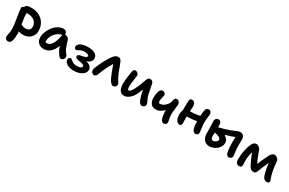

<svg xmlns="http://www.w3.org/2000/svg" viewBox="163 -2004 5469 3638"><g transform="rotate(30 2897.0 -184.5)"><path d="M139.2 211.9Q111.8 211.9 91.3 191.9Q70.8 171.9 70.8 134.8Q70.8 114.3 81.8 67.6Q92.8 21 92.8 -29.8Q92.8 -108.4 67.4 -248.3Q42 -388.2 39.1 -455.1Q38.6 -478.5 50.3 -491.7Q62 -504.9 82 -504.9Q87.9 -536.6 119.9 -550.3Q151.9 -564 214.8 -564Q307.1 -564 381.8 -526.9Q456.5 -489.7 501.7 -416.5Q546.9 -343.3 546.9 -246.1Q546.9 -160.6 484.9 -99.9Q422.9 -39.1 323.2 -39.1Q272 -39.1 227.1 -57.1Q229 -21 229 -2.9Q229 44.4 225.3 80.1Q221.7 115.7 212.2 147.2Q202.6 178.7 184.3 195.3Q166 211.9 139.2 211.9ZM179.2 -418Q179.2 -333.5 205.1 -198.2Q222.2 -188 230.5 -183.6Q238.8 -179.2 259.8 -173.1Q280.8 -167 303.2 -167Q354 -167 382.6 -190.4Q411.1 -213.9 411.1 -264.2Q411.1 -314.5 381.6 -354Q352.1 -393.6 307.6 -413.3Q263.2 -433.1 213.9 -433.1Q209 -433.1 178.2 -428.2Q179.2 -425.3 179.2 -418Z M798.8 -2Q723.6 -2 678.2 -46.1Q632.8 -90.3 632.8 -163.1Q632.8 -225.1 658.7 -290.3Q684.6 -355.5 726.1 -407.2Q767.6 -459 824.5 -491.9Q881.3 -524.9 939 -524.9Q972.7 -524.9 994.1 -504.4Q1015.6 -483.9 1015.6 -448.2Q1015.6 -441.9 1014.6 -439.9Q1017.6 -440.9 1023.9 -440.9Q1057.1 -440.9 1081.1 -421.4Q1105 -401.9 1113.8 -370.1Q1128.4 -318.4 1135 -297.6Q1141.6 -276.9 1155.8 -240.7Q1169.9 -204.6 1187.3 -177.2Q1204.6 -149.9 1230 -120.1Q1241.2 -107.9 1242.4 -87.9Q1243.7 -67.9 1236.3 -49.6Q1229 -31.2 1213.1 -18.1Q1197.3 -4.9 1177.7 -4.9Q1147.9 -4.9 1131.8 -26.9Q1096.2 -72.8 1074.2 -112.5Q1052.2 -152.3 1035.6 -209Q1015.6 -153.3 988 -112.3Q960.4 -71.3 929.2 -47.9Q897.9 -24.4 865.5 -13.2Q833 -2 798.8 -2ZM761.7 -152.8Q761.7 -138.7 762.7 -132.8Q776.9 -127.9 800.8 -127.9Q857.9 -127.9 903.6 -197.5Q949.2 -267.1 968.8 -394Q970.2 -402.3 973.6 -411.1Q912.1 -398.9 863.3 -359.4Q814.5 -319.8 788.1 -265.4Q761.7 -210.9 761.7 -152.8Z M1495.1 69.8Q1442.4 69.8 1396 55.9Q1349.6 42 1319.1 13.7Q1288.6 -14.6 1288.6 -51.8Q1288.6 -80.1 1300.8 -94.5Q1313 -108.9 1333.5 -108.9Q1343.8 -108.9 1355 -101.6Q1366.2 -94.2 1378.4 -83.7Q1390.6 -73.2 1406 -62.5Q1421.4 -51.8 1446 -44.4Q1470.7 -37.1 1500.5 -37.1Q1550.8 -37.1 1580.6 -51.5Q1610.4 -65.9 1610.4 -90.8Q1610.4 -110.4 1581.3 -122.8Q1552.2 -135.3 1484.4 -145Q1441.9 -151.9 1425 -163.1Q1408.2 -174.3 1408.2 -196.8Q1408.2 -220.2 1426.5 -231.4Q1444.8 -242.7 1492.2 -250Q1545.4 -258.3 1569.8 -271.2Q1594.2 -284.2 1594.2 -304.2Q1594.2 -324.2 1568.4 -335.2Q1542.5 -346.2 1498.5 -346.2Q1468.3 -346.2 1440.7 -338.1Q1413.1 -330.1 1397 -320.1Q1380.9 -310.1 1365.2 -302Q1349.6 -293.9 1340.3 -293.9Q1321.3 -293.9 1309.3 -307.9Q1297.4 -321.8 1297.4 -340.8Q1297.4 -369.6 1315.4 -392.3Q1333.5 -415 1364.5 -428.7Q1395.5 -442.4 1433.3 -449.2Q1471.2 -456.1 1514.2 -456.1Q1615.7 -456.1 1669.9 -420.7Q1724.1 -385.3 1724.1 -327.1Q1724.1 -237.8 1611.3 -205.1Q1671.9 -194.3 1706.5 -162.8Q1741.2 -131.3 1741.2 -85.9Q1741.2 -19.5 1670.7 25.1Q1600.1 69.8 1495.1 69.8Z M1873.5 -49.8Q1845.2 -49.8 1824.7 -72.5Q1804.2 -95.2 1804.2 -124Q1804.2 -143.6 1818.4 -182.4Q1832.5 -221.2 1845.9 -250.2Q1859.4 -279.3 1886.2 -334Q1911.6 -385.7 1944.6 -438.5Q1977.5 -491.2 2005.4 -525.9Q2048.3 -581.1 2106.4 -581.1Q2134.3 -581.1 2151.1 -565.4Q2168 -549.8 2184.1 -514.2Q2195.8 -487.3 2220.7 -418.2Q2245.6 -349.1 2259.3 -315.9Q2301.3 -216.8 2334.5 -171.9Q2347.2 -155.3 2351.8 -145Q2356.4 -134.8 2356.4 -120.1Q2356.4 -91.8 2336.7 -71.8Q2316.9 -51.8 2289.6 -51.8Q2235.4 -51.8 2183.1 -162.1Q2164.1 -201.2 2133.5 -280Q2103 -358.9 2084.5 -417Q2047.4 -359.9 2005.1 -273.7Q1962.9 -187.5 1936.5 -111.8Q1914.1 -49.8 1873.5 -49.8Z M2558.1 3.9Q2522 3.9 2496.1 -12.2Q2470.2 -28.3 2456.3 -56.6Q2442.4 -85 2436.3 -117.2Q2430.2 -149.4 2430.2 -188Q2430.2 -242.7 2439.7 -325.2Q2449.2 -407.7 2458.5 -451.2Q2470.7 -522 2508.3 -522Q2538.6 -522 2563 -500.5Q2587.4 -479 2587.4 -451.2Q2587.4 -434.6 2572.8 -346.7Q2558.1 -258.8 2558.1 -214.8Q2558.1 -196.3 2559.1 -183.3Q2560.1 -170.4 2562.7 -156.5Q2565.4 -142.6 2571.5 -135.3Q2577.6 -127.9 2587.4 -127.9Q2636.2 -127.9 2706.1 -291Q2720.2 -321.3 2734.1 -360.1Q2748 -398.9 2756.6 -424.6Q2765.1 -450.2 2775.9 -474.1Q2786.6 -498 2799.8 -510Q2813 -522 2830.1 -522Q2864.3 -522 2885.5 -502.2Q2906.7 -482.4 2911.1 -449.2Q2941.9 -279.8 2951.2 -243.2Q2962.4 -201.2 2979.7 -164.3Q2997.1 -127.4 3007.6 -105.5Q3018.1 -83.5 3018.1 -66.9Q3018.1 -39.1 2997.8 -19Q2977.5 1 2950.2 1Q2912.1 1 2887 -40.3Q2861.8 -81.5 2838.4 -168Q2821.3 -229 2812.5 -278.8Q2808.1 -266.6 2798.8 -243.2Q2789.6 -219.7 2787.1 -212.9Q2748.5 -112.8 2686.3 -54.4Q2624 3.9 2558.1 3.9Z M3209 -70.8Q3136.7 -70.8 3099.9 -119.6Q3063 -168.5 3063 -245.1Q3063 -286.1 3067.6 -320.8Q3072.3 -355.5 3082.3 -384.5Q3092.3 -413.6 3110.1 -430.2Q3127.9 -446.8 3151.9 -446.8Q3176.8 -446.8 3198 -429Q3219.2 -411.1 3219.2 -387.2Q3219.2 -374.5 3206.5 -330.6Q3193.8 -286.6 3193.8 -250Q3193.8 -231.9 3200.7 -218Q3207.5 -204.1 3220.2 -204.1Q3276.4 -204.1 3327.4 -245.6Q3378.4 -287.1 3400.9 -351.1Q3401.4 -355 3401.9 -359.1Q3402.3 -363.3 3403.1 -368.2Q3403.8 -373 3404.3 -375Q3407.7 -408.7 3424.6 -426.8Q3441.4 -444.8 3466.3 -444.8Q3492.2 -444.8 3512.7 -419.7Q3533.2 -394.5 3533.2 -358.9Q3533.2 -338.9 3523.2 -261.7Q3513.2 -184.6 3513.2 -153.8Q3513.2 -93.8 3531.2 -12.2Q3537.1 22 3537.1 25.9Q3537.1 48.3 3519.3 65.7Q3501.5 83 3475.1 83Q3449.2 83 3433.3 67.1Q3417.5 51.3 3406.2 22.9Q3396 -4.4 3389.2 -55.2Q3382.3 -106 3382.3 -153.8V-157.2Q3297.4 -70.8 3209 -70.8Z M3745.1 -46.9Q3699.7 -46.9 3672.4 -92.8Q3645 -138.7 3645 -214.8Q3645 -273.9 3663.1 -311Q3663.6 -335.9 3665.3 -404.5Q3667 -473.1 3667 -505.9Q3667 -577.1 3712.9 -577.1Q3753.4 -577.1 3774.7 -550.8Q3795.9 -524.4 3795.9 -476.1Q3795.9 -433.1 3791 -366.2Q3918.9 -368.2 4004.9 -391.1Q4008.3 -460 4018.1 -515.1Q4022.5 -542 4041.7 -560.1Q4061 -578.1 4086.9 -578.1Q4112.3 -578.1 4129.6 -557.6Q4147 -537.1 4147 -508.8Q4147 -488.8 4139.9 -429.2Q4132.8 -369.6 4132.8 -326.2Q4132.8 -265.1 4143.3 -192.9Q4153.8 -120.6 4153.8 -106Q4153.8 -80.6 4136.7 -63.7Q4119.6 -46.9 4092.8 -46.9Q4068.4 -46.9 4050.5 -63.7Q4032.7 -80.6 4022.2 -111.6Q4011.7 -142.6 4006.8 -181.4Q4002 -220.2 4002 -268.1V-272.9Q3915 -253.4 3786.1 -250Q3786.1 -220.7 3787.1 -170.4Q3788.1 -120.1 3788.1 -97.2Q3788.1 -75.2 3776.1 -61Q3764.2 -46.9 3745.1 -46.9Z M4436 25.9Q4361.8 25.9 4318.4 -26.4Q4274.9 -78.6 4274.9 -165Q4274.9 -225.6 4273.2 -289.3Q4271.5 -353 4269.8 -394.3Q4268.1 -435.5 4268.1 -441.9Q4268.1 -466.8 4290.3 -486.8Q4312.5 -506.8 4341.8 -506.8Q4366.7 -506.8 4384.5 -486.1Q4402.3 -465.3 4402.8 -431.2Q4403.8 -415 4403.8 -371.1Q4513.7 -397.5 4608.9 -430.2Q4643.6 -442.4 4689.7 -462.2Q4735.8 -481.9 4764.4 -492.4Q4793 -502.9 4812 -502.9Q4858.4 -502.9 4885.3 -476.3Q4912.1 -449.7 4912.1 -403.8Q4912.1 -387.2 4911.1 -349.6Q4910.2 -312 4910.2 -290Q4910.2 -174.8 4923.8 -98.1Q4932.1 -53.7 4932.1 -45.9Q4932.1 -18.1 4912.6 2.4Q4893.1 22.9 4863.8 22.9Q4838.4 22.9 4821.8 5.4Q4805.2 -12.2 4799.8 -39.1Q4778.8 -131.3 4778.8 -250Q4778.8 -270.5 4781.7 -376Q4700.2 -340.3 4582 -309.1Q4669.9 -257.8 4669.9 -178.2Q4669.9 -135.7 4648.4 -97.2Q4627 -58.6 4593.3 -32Q4559.6 -5.4 4518.1 10.3Q4476.6 25.9 4436 25.9ZM4397 -178.2Q4397 -140.1 4410.2 -119.6Q4423.3 -99.1 4446.8 -99.1Q4475.6 -99.1 4507.3 -122.3Q4539.1 -145.5 4539.1 -173.8Q4539.1 -193.4 4525.1 -205.8Q4511.2 -218.3 4483.9 -231Q4460 -241.7 4401.9 -253.9Q4401.9 -246.1 4399.4 -218.5Q4397 -190.9 4397 -178.2Z M5116.7 68.8Q5078.6 68.8 5056.6 42Q5034.7 15.1 5034.7 -34.2Q5034.7 -143.6 5053.7 -228Q5073.2 -316.9 5094.5 -368.4Q5115.7 -419.9 5138.4 -440.4Q5161.1 -460.9 5191.4 -460.9Q5223.6 -460.9 5253.9 -437Q5284.2 -413.1 5294.4 -380.9Q5310.5 -329.6 5338.1 -261Q5365.7 -192.4 5393.6 -140.1Q5442.4 -261.7 5495.6 -366.2Q5540.5 -457 5590.3 -457Q5620.6 -457 5651.4 -434.1Q5670.9 -419.4 5680.7 -401.6Q5690.4 -383.8 5692.4 -353Q5704.1 -207 5725.6 -124Q5734.4 -87.4 5746.3 -52.5Q5758.3 -17.6 5765.4 1Q5772.5 19.5 5772.5 24.9Q5772.5 44.4 5756.1 56.2Q5739.7 67.9 5712.4 67.9Q5684.1 67.9 5660.4 46.1Q5636.7 24.4 5624.5 -11.2Q5587.4 -127 5572.3 -267.1Q5509.8 -128.4 5469.7 -21Q5448.7 27.8 5405.3 27.8Q5384.8 27.8 5368.9 22Q5353 16.1 5339.8 3.2Q5326.7 -9.8 5317.1 -23.9Q5307.6 -38.1 5295.4 -61Q5277.3 -93.8 5247.8 -160.6Q5218.3 -227.5 5200.7 -282.2Q5167.5 -189 5167.5 -91.8Q5167.5 -64.9 5169.4 -28.8Q5171.4 7.3 5171.4 14.2Q5171.4 38.1 5156.5 53.5Q5141.6 68.8 5116.7 68.8Z"/></g></svg>

Font: Shantell Sans Bouncy
Style: Regular
Weight: 600
Designer: Stephen Nixon, Anya Danilova, Shantell Martin
Foundry: Arrow Type
Version: Version 1.006;[9816181b4]